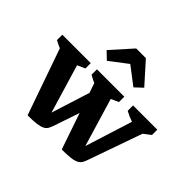

<svg xmlns="http://www.w3.org/2000/svg" viewBox="-190 -955 1165 1165"><g transform="rotate(45 392.5 -372.5)"><path d="M475 4 309 -481H451L577 -60H545L678 -481H779L637 -78Q629 -53 621 -37.5Q613 -22 598 -13Q583 -4 554 0Q525 4 475 4ZM182 4 12 -481H162L288 -60H257L370 -418L419 -300L344 -78Q336 -53 328 -37Q320 -21 304 -12.5Q288 -4 259.5 0Q231 4 182 4ZM117 -396Q81 -403 48.5 -415.5Q16 -428 -15 -445V-491H229V-445ZM409 -396Q377 -403 344 -415Q311 -427 282 -445V-491H517V-445ZM735 -396Q698 -402 661.5 -414.5Q625 -427 592 -445V-491H800V-445ZM444 -749 564 -615 516 -570 402 -657 288 -570 241 -615 361 -749Z"/></g></svg>

Font: Piazzolla 24pt
Style: Bold
Weight: 700
Designer: Juan Pablo del Peral
Foundry: Huerta Tipografica
Version: Version 2.005